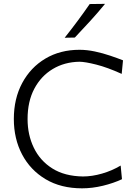

<svg xmlns="http://www.w3.org/2000/svg" viewBox="-20 -990 726 1020"><path d="M416 10.5Q303.5 10.5 222.2 -38Q141 -86.5 97.2 -169.8Q53.5 -253 53.5 -358Q53.5 -466 98 -549Q142.5 -632 221.2 -678.8Q300 -725.5 402.5 -725.5Q442 -725.5 484.2 -716.5Q526.5 -707.5 565.5 -694.2Q604.5 -681 633.5 -669.5L626.5 -597.5Q550.5 -632 490.8 -647Q431 -662 401.5 -662Q322 -660.5 260 -623.2Q198 -586 162.2 -518.5Q126.5 -451 126.5 -357.5Q126.5 -273.5 159.8 -204.8Q193 -136 258.2 -95Q323.5 -54 420.5 -52.5Q469 -52.5 522 -67.8Q575 -83 621 -110.5L628 -38Q583.5 -17 526.8 -3.2Q470 10.5 416 10.5ZM323.5 -789.5Q359 -834 392.2 -878.8Q425.5 -923.5 456.5 -968.5L538 -969.5Q500.5 -923.5 460 -879.2Q419.5 -835 377.5 -790.5Z"/></svg>

Font: Commissioner Flair Light
Style: Regular
Weight: 300
Designer: Kostas Bartsokas
Foundry: Kostas Bartsokas
Version: Version 1.000; ttfautohint (v1.8.3)